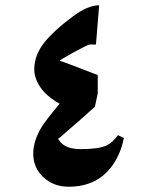

<svg xmlns="http://www.w3.org/2000/svg" viewBox="-20 -706 597 728"><path d="M449.7 -183.1Q439.5 -128.9 410.6 -85Q353 2 240.2 2Q185.1 2 147 -31.7Q106 -68.4 106 -123.5Q106 -148.4 114.3 -173.8Q122.6 -199.2 137.7 -224.1Q145 -236.3 161.6 -257.8Q178.2 -279.3 200.2 -305.7L203.1 -308.6Q203.6 -309.1 203.6 -309.6Q203.6 -310.1 203.9 -310.1Q204.1 -310.1 206.5 -312.5Q191.4 -320.3 175.5 -332.3Q159.7 -344.2 147 -357.4Q129.9 -376.5 119.9 -398.7Q109.9 -420.9 109.9 -442.9Q109.9 -496.6 148.4 -545.4Q165 -566.4 192.4 -591.6Q219.7 -616.7 256.3 -643.6Q283.2 -664.1 308.6 -675Q334 -686 356 -686L343.8 -537.1H320.3Q315.9 -537.1 300.8 -529.3Q285.6 -521.5 257.8 -506.8Q232.9 -492.7 219.7 -484.9Q206.5 -477.1 206.5 -476.1H205.1Q216.3 -473.6 350.6 -421.4V-351.6L339.8 -301.3Q318.8 -282.2 289.6 -256.3Q260.3 -230.5 226.1 -201.2Q217.8 -193.4 210.4 -187.3Q203.1 -181.2 200.2 -179.2L200.7 -178.2Q201.2 -177.2 202.1 -176.3Q203.1 -175.3 203.6 -174.8Q224.6 -140.6 286.6 -140.6Q320.3 -140.6 345 -144Q369.6 -147.5 385.7 -155.3Q404.3 -164.1 427.7 -193.4Z"/></svg>

Font: XB Khoramshahr
Style: Bold
Weight: 700
Designer: Behnam
Foundry: Irmug
Version: Version 8.005 2009